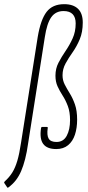

<svg xmlns="http://www.w3.org/2000/svg" viewBox="-79 -709 422 921"><path d="M-45 189 -59 168Q-60 165 -56 161Q-34 141 -20 118.5Q-6 96 4 62.5Q14 29 22 -25L102 -532Q116 -615 144.5 -652Q173 -689 229 -689Q272 -689 295 -667Q318 -645 318 -601Q318 -555 303.5 -520.5Q289 -486 269.5 -458.5Q250 -431 235.5 -404.5Q221 -378 221 -348Q221 -324 231.5 -303.5Q242 -283 256 -260.5Q270 -238 280.5 -208Q291 -178 291 -135Q291 -95 280.5 -63Q270 -31 247.5 -12.5Q225 6 191 6Q146 6 128 -19Q110 -44 118 -95Q119 -100 122 -100H146Q151 -100 150 -95Q145 -60 154.5 -44Q164 -28 192 -28Q225 -28 241 -57.5Q257 -87 257 -133Q257 -172 246.5 -200Q236 -228 221.5 -250.5Q207 -273 197 -295Q187 -317 187 -346Q187 -380 201.5 -408Q216 -436 235.5 -464.5Q255 -493 269.5 -525Q284 -557 284 -597Q284 -626 269.5 -641Q255 -656 226 -656Q188 -656 167 -626.5Q146 -597 136 -531L56 -22Q50 21 41.5 54Q33 87 22.5 111.5Q12 136 -3 155.5Q-18 175 -40 191Q-43 193 -45 189Z"/></svg>

Font: Sofia Sans Extra Condensed ExtraLight
Style: Italic
Weight: 250
Italic angle: -9°
Version: Version 4.100